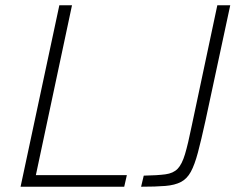

<svg xmlns="http://www.w3.org/2000/svg" viewBox="-20 -708 911 728"><path d="M58 0 205 -688H253L116 -44H461L451 0ZM515 0 525 -42Q577 -43 607 -47Q637 -51 653.5 -68Q670 -85 681.5 -123.5Q693 -162 707 -231L804 -688H853L759 -250Q743 -177 730.5 -130Q718 -83 703.5 -56.5Q689 -30 666 -18Q643 -6 607 -3Q571 0 515 0Z"/></svg>

Font: Saira ExtraLight
Style: Italic
Weight: 200
Italic angle: -12°
Designer: Hector Gatti with collaboration of the Omnibus-Type team
Foundry: Omnibus-Type
Version: Version 1.100; ttfautohint (v1.8.3)